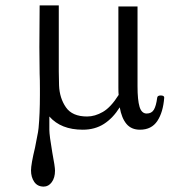

<svg xmlns="http://www.w3.org/2000/svg" viewBox="-20 -467 648 712"><path d="M589 -105Q585 -51 563.5 -18.5Q542 14 499 14Q467 14 449 -7.5Q431 -29 424 -69Q399 -29 365.5 -7.5Q332 14 287 14Q206 14 163 -35V14Q163 35 174 99Q184 151 184 166Q184 192 172 208.5Q160 225 142 225Q119 225 107 207.5Q95 190 95 165Q95 142 110 80Q112 67 117 43.5Q122 20 123 8Q128 -44 128 -115V-138Q128 -172 127 -194L126 -292L127 -447H198V-202L199 -150Q201 -103 224.5 -69Q248 -35 303 -35Q332 -35 361.5 -52Q391 -69 420 -115Q419 -124 419 -142V-443H490V-147Q490 -96 497.5 -71Q505 -46 524 -46Q542 -46 550.5 -60Q559 -74 563 -105Q564 -113 576 -113Q589 -113 589 -105Z"/></svg>

Font: Shippori Mincho
Style: Regular
Weight: 400
Designer: FONTDASU
Foundry: FONTDASU / Google Inc. / but / Adobe
Version: Version 3.110; ttfautohint (v1.8.3)